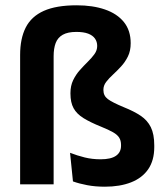

<svg xmlns="http://www.w3.org/2000/svg" viewBox="-20 -696 633 725"><path d="M56 -488.5Q56 -550.5 77.2 -592.2Q98.5 -634 145.5 -655Q192.5 -676 269.5 -676Q330.5 -676 376.2 -660.2Q422 -644.5 447.8 -612.8Q473.5 -581 473.5 -533Q473.5 -504 463 -482.8Q452.5 -461.5 437.2 -445Q422 -428.5 406.8 -414.5Q391.5 -400.5 381 -386.8Q370.5 -373 370.5 -357.5V-355.5Q370.5 -334.5 387 -322Q403.5 -309.5 448 -291Q485.5 -276 511 -259Q536.5 -242 549.5 -215.8Q562.5 -189.5 562.5 -147V-140.5Q562.5 -90.5 539.8 -57.2Q517 -24 475 -7.5Q433 9 376 9Q339.5 9 309.2 3.2Q279 -2.5 255.5 -11L244.5 -119Q271.5 -108.5 299.8 -101.5Q328 -94.5 360 -94.5Q399 -94.5 418 -107.8Q437 -121 437 -145.5V-149Q437 -165 430.2 -176Q423.5 -187 407 -196.5Q390.5 -206 362 -217.5Q321 -234 295.2 -250Q269.5 -266 257.8 -287.5Q246 -309 246 -342.5V-344.5Q246 -372 256.2 -393.2Q266.5 -414.5 281.5 -431.2Q296.5 -448 311.5 -462.8Q326.5 -477.5 336.8 -491.8Q347 -506 347 -522.5Q347 -538.5 338.5 -550.5Q330 -562.5 312.8 -569Q295.5 -575.5 268.5 -575.5Q236 -575.5 217 -564.8Q198 -554 190.2 -533.5Q182.5 -513 182.5 -483.5V0H56Z"/></svg>

Font: Anek Tamil Medium SemiBold
Style: Regular
Weight: 600
Version: Version 1.003